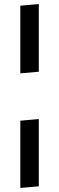

<svg xmlns="http://www.w3.org/2000/svg" viewBox="-20 -781 291 945"><path d="M80 -753 171 -761V-428L80 -420ZM80 -187 171 -195V136L80 144Z"/></svg>

Font: Acme
Style: Regular
Weight: 400
Designer: Juan Pablo del Peral
Foundry: Juan Pablo del Peral
Version: Version 1.002